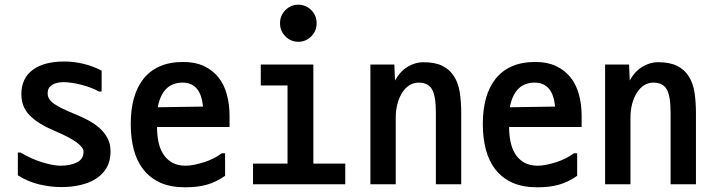

<svg xmlns="http://www.w3.org/2000/svg" viewBox="-20 -801 3040 818"><path d="M68 -151Q89 -138 112.5 -127.5Q136 -117 158.5 -110Q181 -103 201.5 -99Q222 -95 237 -95Q279 -95 307.5 -109Q336 -123 336 -155Q336 -172 307 -194Q278 -216 209 -245Q141 -274 106 -310Q71 -346 71 -400Q71 -467 119 -503Q167 -539 254 -539Q293 -539 334 -529.5Q375 -520 413 -500V-411H401Q388 -419 368.5 -426.5Q349 -434 328 -439.5Q307 -445 286.5 -448Q266 -451 251 -451Q220 -451 201.5 -439Q183 -427 183 -404Q183 -390 190 -379Q197 -368 211.5 -358Q226 -348 249 -337Q272 -326 304 -313Q331 -302 357 -288Q383 -274 404 -255.5Q425 -237 438 -212.5Q451 -188 451 -156Q451 -115 434 -86Q417 -57 388 -39Q359 -21 321.5 -12.5Q284 -4 242 -4Q196 -4 148.5 -15Q101 -26 56 -54V-151Z M758 -449Q672 -449 652 -344L845 -347Q835 -449 758 -449ZM761 -537Q812 -537 849 -519.5Q886 -502 910.5 -471.5Q935 -441 946.5 -398.5Q958 -356 958 -307V-260H649Q649 -225 655.5 -195Q662 -165 676.5 -143Q691 -121 714 -108Q737 -95 771 -95Q787 -95 807 -99Q827 -103 848 -109.5Q869 -116 889 -126Q909 -136 925 -148H939V-52Q902 -26 862.5 -14.5Q823 -3 769 -3Q707 -3 663.5 -22.5Q620 -42 591.5 -78Q563 -114 550 -163.5Q537 -213 537 -273Q537 -334 550.5 -382.5Q564 -431 591.5 -465.5Q619 -500 661 -518.5Q703 -537 761 -537Z M1315 -526V-104H1451V-16H1058V-104H1205V-437H1091V-526ZM1173 -702Q1173 -735 1196 -758Q1219 -781 1251 -781Q1283 -781 1306 -758Q1329 -735 1329 -702Q1329 -669 1306 -646Q1283 -623 1251 -623Q1219 -623 1196 -646Q1173 -669 1173 -702Z M1945 -16H1837V-321Q1837 -392 1820.5 -420.5Q1804 -449 1763 -449Q1742 -449 1724.5 -438Q1707 -427 1694 -407Q1681 -387 1673.5 -359.5Q1666 -332 1666 -299V-16H1558V-526H1660L1663 -458Q1685 -498 1717.5 -517Q1750 -536 1783 -536Q1834 -536 1865.5 -520Q1897 -504 1915 -475Q1933 -446 1939 -406.5Q1945 -367 1945 -319Z M2258 -449Q2172 -449 2152 -344L2345 -347Q2335 -449 2258 -449ZM2261 -537Q2312 -537 2349 -519.5Q2386 -502 2410.5 -471.5Q2435 -441 2446.5 -398.5Q2458 -356 2458 -307V-260H2149Q2149 -225 2155.5 -195Q2162 -165 2176.5 -143Q2191 -121 2214 -108Q2237 -95 2271 -95Q2287 -95 2307 -99Q2327 -103 2348 -109.5Q2369 -116 2389 -126Q2409 -136 2425 -148H2439V-52Q2402 -26 2362.5 -14.5Q2323 -3 2269 -3Q2207 -3 2163.5 -22.5Q2120 -42 2091.5 -78Q2063 -114 2050 -163.5Q2037 -213 2037 -273Q2037 -334 2050.5 -382.5Q2064 -431 2091.5 -465.5Q2119 -500 2161 -518.5Q2203 -537 2261 -537Z M2945 -16H2837V-321Q2837 -392 2820.5 -420.5Q2804 -449 2763 -449Q2742 -449 2724.5 -438Q2707 -427 2694 -407Q2681 -387 2673.5 -359.5Q2666 -332 2666 -299V-16H2558V-526H2660L2663 -458Q2685 -498 2717.5 -517Q2750 -536 2783 -536Q2834 -536 2865.5 -520Q2897 -504 2915 -475Q2933 -446 2939 -406.5Q2945 -367 2945 -319Z"/></svg>

Font: D2Coding ligature
Style: Bold
Weight: 700
Monospace: yes
Designer: Yong-Rak Park; Jeong-Hwan Yoon; Sang-Min Lee;
Foundry: NHN Corporation
Version: Version 1.3.2; Build 20180524